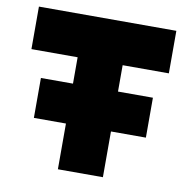

<svg xmlns="http://www.w3.org/2000/svg" viewBox="-75 -723 778 796"><g transform="rotate(10 314.0 -325.0)"><path d="M85 -360.5H220V-471.5H25.5V-650.5H604V-471.5H409.5V-360.5H556.5V-192.5H409.5V0H220V-192.5H85Z"/></g></svg>

Font: Overused Grotesk Black
Style: Regular
Weight: 900
Version: Version 0.004